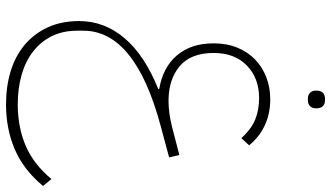

<svg xmlns="http://www.w3.org/2000/svg" viewBox="-251 -545 1100 638"><g transform="rotate(90 299.0 -226.0)"><path d="M327 304Q267 304 216.5 288.5Q166 273 129 242Q92 211 71 165.5Q50 120 50 61Q50 -23 107 -90Q164 -157 276 -202V-205Q204 -217 164 -264Q124 -311 124 -386Q124 -430 138.5 -465Q153 -500 178 -524Q203 -548 237 -561Q271 -574 310 -574Q404 -574 463 -504L439 -478Q408 -512 376 -524.5Q344 -537 306 -537Q240 -537 198 -496.5Q156 -456 156 -386Q156 -310 200 -273Q244 -236 315 -236Q356 -236 403 -248L495 -272L503 -238L399 -210Q82 -125 82 47V67Q82 115 100 151.5Q118 188 150.5 213.5Q183 239 228 252Q273 265 327 265Q402 265 463.5 239Q525 213 575 153L598 181Q544 246 476 275Q408 304 327 304ZM308 -699Q296 -699 288.5 -706Q281 -713 281 -727Q281 -742 288.5 -749Q296 -756 308 -756H313Q325 -756 332.5 -749Q340 -742 340 -727Q340 -713 332.5 -706Q325 -699 313 -699Z"/></g></svg>

Font: IBM Plex Sans Arabic ExtLt
Style: Regular
Weight: 200
Designer: Mike Abbink, Paul van der Laan, Pieter van Rosmalen, Wael Morcos, Khajak Apelian
Foundry: Bold Monday
Version: Version 1.2